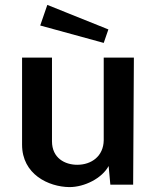

<svg xmlns="http://www.w3.org/2000/svg" viewBox="-20 -753 629 783"><path d="M173 -733 144 -649 403 -578 422 -633ZM263 10C325 10 396 -26 423 -76L430 0H523L526 -518H403V-181C402 -116 353 -81 295 -81C245 -81 192 -108 192 -177V-518H70V-163C70 -42 178 9 263 10Z"/></svg>

Font: United Sans SemiBold
Style: Regular
Weight: 600
Designer: Pablo Impallari, Rodrigo Fuenzalida (Modified by Dan O. Williams)
Version: Version 1.000;PS 001.000;hotconv 1.0.88;makeotf.lib2.5.64775